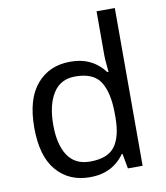

<svg xmlns="http://www.w3.org/2000/svg" viewBox="-85 -831 786 911"><g transform="rotate(-10 307.5 -375.0)"><path d="M275 10Q175 10 115 -59.5Q55 -129 55 -267Q55 -405 115.5 -475.5Q176 -546 276 -546Q318 -546 349 -535.5Q380 -525 403 -507Q426 -489 442 -467H448Q447 -480 444.5 -505.5Q442 -531 442 -546V-760H530V0H459L446 -72H442Q426 -49 403 -30.5Q380 -12 348.5 -1Q317 10 275 10ZM289 -63Q374 -63 408.5 -109.5Q443 -156 443 -250V-266Q443 -366 410 -419.5Q377 -473 288 -473Q217 -473 181.5 -416.5Q146 -360 146 -265Q146 -169 181.5 -116Q217 -63 289 -63Z"/></g></svg>

Font: ltamil25
Style: Book
Weight: 400
Designer: Jelle Bosma - Monotype Design Team
Foundry: Monotype Imaging Inc.
Version: Version 2.003